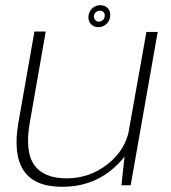

<svg xmlns="http://www.w3.org/2000/svg" viewBox="-20 -713 658 739"><path d="M447.5 0H483L587 -590H543.5L461 -126.5ZM156 -591.5H112.5L51 -242Q29.5 -120 70.8 -57Q112 6 219.5 6Q326 6 403.2 -54.2Q480.5 -114.5 494 -189.5L478 -218Q463.5 -135 393.8 -80.8Q324 -26.5 236.5 -26.5Q147.5 -26.5 111.2 -79Q75 -131.5 95 -243ZM358 -608.5Q370.5 -608.5 380.5 -614.2Q390.5 -620 397 -629.8Q403.5 -639.5 404 -651Q406.5 -668.5 395.5 -680.8Q384.5 -693 366.5 -693Q354 -693 344.2 -687.5Q334.5 -682 328.2 -672.5Q322 -663 320.5 -651Q318.5 -633 329.5 -620.8Q340.5 -608.5 358 -608.5ZM360.5 -629.5Q352 -629.5 346.5 -635.8Q341 -642 341.5 -651Q342.5 -660.5 349.2 -666.2Q356 -672 364 -672Q373 -672 378.5 -666.2Q384 -660.5 383 -651Q382.5 -642 375.8 -635.8Q369 -629.5 360.5 -629.5Z"/></svg>

Font: Anybody SemiExpanded ExtraLight
Style: Italic
Weight: 250
Width: 6
Italic angle: -10°
Version: Version 1.113;gftools[0.9.25]